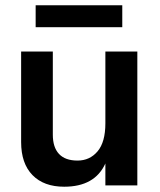

<svg xmlns="http://www.w3.org/2000/svg" viewBox="-20 -702 605 727"><path d="M443 -599H115V-682H443ZM500 0H379V-83Q339 5 223 5Q146 5 103 -39Q60 -83 60 -164V-507H180V-192Q180 -144 203.5 -119Q227 -94 273.5 -94Q320 -94 349.5 -129Q379 -164 379 -235V-507H500Z"/></svg>

Font: Hind Colombo SemiBold
Style: Regular
Weight: 600
Designer: Jyotish Sonowal, Aditi Pimprikar
Foundry: Indian Type Foundry
Version: Version 1.000;PS 1.0;hotconv 1.0.86;makeotf.lib2.5.63406; tt